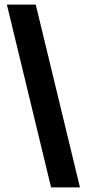

<svg xmlns="http://www.w3.org/2000/svg" viewBox="-20 -763 379 838"><path d="M203 55 10 -743H136L329 55Z"/></svg>

Font: Saira Condensed ExtraBold
Style: Regular
Weight: 800
Width: 3
Designer: Hector Gatti with collaboration of the Omnibus-Type team
Foundry: Omnibus-Type
Version: Version 1.101